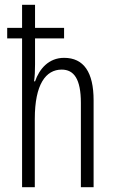

<svg xmlns="http://www.w3.org/2000/svg" viewBox="-20 -780 476 800"><path d="M126 -760H72V-664H10V-620H72V0H125V-285C125 -429 171 -490 237 -490C288 -490 317 -451 317 -351V0H370V-362C370 -479 329 -539 247 -539C183 -539 144 -493 126 -441H122C125 -464 126 -484 126 -511V-620H247V-664H126Z"/></svg>

Font: Noto Sans Lao Looped ExtraCondensed Light
Style: Regular
Weight: 300
Width: 2
Designer: Mark Frömberg, Ben Mitchell
Foundry: The Fontpad Ltd
Version: Version 1.002